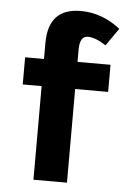

<svg xmlns="http://www.w3.org/2000/svg" viewBox="-49 -682 483 719"><g transform="rotate(5 192.5 -322.5)"><path d="M33 -352V-454H104V-514Q104 -645 226 -645Q306 -645 375 -591L329 -525Q289 -551 261 -551Q230 -551 230 -501V-454H354V-352H230V0H104V-352Z"/></g></svg>

Font: Tajawal
Style: Bold
Weight: 700
Designer: Boutros Fonts
Foundry: Created by Boutros International 2017
Version: Version 1.700